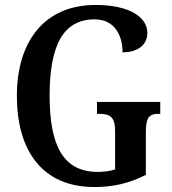

<svg xmlns="http://www.w3.org/2000/svg" viewBox="-20 -744 692 774"><path d="M361 10C438 10 503 -6 568 -39V-213C568 -273 584 -285 618 -285H626V-333H371V-285H382C422 -285 444 -273 444 -217V-61C423 -54 398 -51 374 -51C233 -51 180 -160 180 -358C180 -560 234 -666 362 -666C440 -666 474 -604 474 -533C539 -533 574 -566 574 -611C574 -675 502 -724 365 -724C157 -724 48 -574 48 -358C48 -137 150 10 361 10Z"/></svg>

Font: Noto Serif Bengali Condensed SemiBold
Style: Regular
Weight: 600
Width: 3
Designer: Juan Bruce, Universal Thirst, Indian Type Foundry and the Monotype Design Team.
Foundry: Monotype Imaging Inc.
Version: Version 2.003